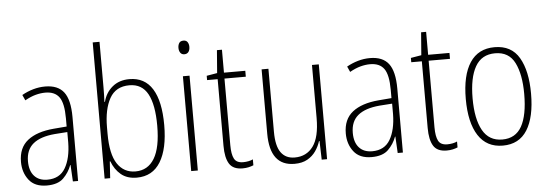

<svg xmlns="http://www.w3.org/2000/svg" viewBox="-50 -909 3045 1067"><g transform="rotate(-5 1473.0 -375.0)"><path d="M210 -539Q281 -539 314 -496Q347 -453 347 -357V0H318L313 -92H311Q296 -51 265 -20.5Q234 10 172 10Q105 10 72.5 -32Q40 -74 40 -133Q40 -212 91.5 -252.5Q143 -293 237 -301L310 -307V-353Q310 -437 285.5 -471Q261 -505 208 -505Q182 -505 154 -497.5Q126 -490 94 -472L80 -503Q110 -520 143 -529.5Q176 -539 210 -539ZM240 -271Q160 -264 119.5 -230.5Q79 -197 79 -133Q79 -80 105 -51Q131 -22 178 -22Q247 -22 278.5 -76Q310 -130 311 -218V-276Z M533 -506Q533 -463 531 -425H534Q547 -476 585 -507.5Q623 -539 680 -539Q765 -539 808 -470Q851 -401 851 -268Q851 -136 806.5 -63Q762 10 674 10Q620 10 586 -18.5Q552 -47 535 -93H532L526 0H495V-760H533ZM677 -505Q601 -505 567 -444.5Q533 -384 533 -283V-247Q533 -133 569 -79Q605 -25 670 -25Q739 -25 775.5 -85.5Q812 -146 812 -268Q812 -385 779.5 -445Q747 -505 677 -505Z M998 -726Q1014 -726 1021 -715Q1028 -704 1028 -689Q1028 -671 1020 -660.5Q1012 -650 997 -650Q982 -650 974.5 -661Q967 -672 967 -688Q967 -704 974 -715Q981 -726 998 -726ZM1015 -529V0H978V-529Z M1270 -24Q1286 -24 1300.5 -27Q1315 -30 1325 -35V-2Q1313 3 1298 6.5Q1283 10 1264 10Q1211 10 1190 -24Q1169 -58 1169 -124V-496H1110V-520L1169 -530L1179 -657H1207V-529H1326V-496H1207V-124Q1207 -74 1220 -49Q1233 -24 1270 -24Z M1736 -529V0H1706L1703 -104H1700Q1691 -75 1673 -49Q1655 -23 1626 -6.5Q1597 10 1554 10Q1417 10 1417 -170V-529H1455V-178Q1455 -98 1481.5 -61.5Q1508 -25 1558 -25Q1624 -25 1661 -75.5Q1698 -126 1698 -233V-529Z M2022 -539Q2093 -539 2126 -496Q2159 -453 2159 -357V0H2130L2125 -92H2123Q2108 -51 2077 -20.5Q2046 10 1984 10Q1917 10 1884.5 -32Q1852 -74 1852 -133Q1852 -212 1903.5 -252.5Q1955 -293 2049 -301L2122 -307V-353Q2122 -437 2097.5 -471Q2073 -505 2020 -505Q1994 -505 1966 -497.5Q1938 -490 1906 -472L1892 -503Q1922 -520 1955 -529.5Q1988 -539 2022 -539ZM2052 -271Q1972 -264 1931.5 -230.5Q1891 -197 1891 -133Q1891 -80 1917 -51Q1943 -22 1990 -22Q2059 -22 2090.5 -76Q2122 -130 2123 -218V-276Z M2409 -24Q2425 -24 2439.5 -27Q2454 -30 2464 -35V-2Q2452 3 2437 6.5Q2422 10 2403 10Q2350 10 2329 -24Q2308 -58 2308 -124V-496H2249V-520L2308 -530L2318 -657H2346V-529H2465V-496H2346V-124Q2346 -74 2359 -49Q2372 -24 2409 -24Z M2897 -265Q2897 -133 2852 -61.5Q2807 10 2716 10Q2626 10 2579.5 -62Q2533 -134 2533 -266Q2533 -398 2579.5 -468.5Q2626 -539 2717 -539Q2811 -539 2854 -465Q2897 -391 2897 -265ZM2571 -266Q2571 -151 2606.5 -87.5Q2642 -24 2716 -24Q2790 -24 2824.5 -85.5Q2859 -147 2859 -266Q2859 -375 2826.5 -440Q2794 -505 2717 -505Q2642 -505 2606.5 -443Q2571 -381 2571 -266Z"/></g></svg>

Font: Noto Sans Lao UI Cond ExtLt
Style: Regular
Weight: 200
Width: 3
Designer: Monotype Design Team
Foundry: Monotype Imaging Inc.
Version: Version 2.000; ttfautohint (v1.8.4.7-5d5b)